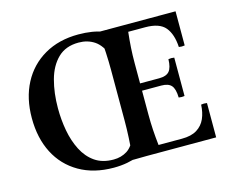

<svg xmlns="http://www.w3.org/2000/svg" viewBox="-102 -858 1216 1016"><g transform="rotate(-15 506.5 -350.0)"><path d="M403 15Q294 15 214.5 -31Q135 -77 93 -159Q51 -241 51 -350Q51 -459 94 -541Q137 -623 216.5 -669Q296 -715 403 -715L393 -673Q322 -673 279 -631Q236 -589 217 -519Q198 -449 198 -365Q198 -302 209 -242Q220 -182 245 -133Q270 -84 311 -55.5Q352 -27 413 -27ZM403 15 413 -27Q455 -27 487.5 -47.5Q520 -68 543 -126V-10Q512 2 477 8.5Q442 15 403 15ZM512 1Q517 -70 519.5 -117.5Q522 -165 522 -210V-350H587V0ZM587 0V-350H652V-210Q652 -165 654.5 -125Q657 -85 662 -40H967V0ZM790 -40Q842 -40 873 -59.5Q904 -79 918.5 -112Q933 -145 935 -188Q951 -191 967 -188V-40ZM522 -350V-490Q522 -535 519.5 -583Q517 -631 512 -700H587V-350ZM830 -255Q829 -302 812.5 -321Q796 -340 757 -340H587V-380H757Q796 -380 812.5 -399.5Q829 -419 830 -465Q846 -468 862 -465V-255Q846 -252 830 -255ZM541 -561Q516 -624 479 -648.5Q442 -673 393 -673L403 -715Q442 -715 476.5 -709.5Q511 -704 541 -692ZM587 -350V-700H932V-660H662Q657 -615 654.5 -575Q652 -535 652 -490V-350ZM900 -513Q896 -584 864.5 -622Q833 -660 755 -660H932V-513Q916 -510 900 -513Z"/></g></svg>

Font: Poltawski Nowy SemiBold
Style: Regular
Weight: 600
Version: Version 1.001;gftools[0.9.25]